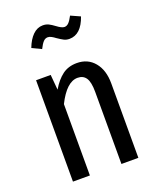

<svg xmlns="http://www.w3.org/2000/svg" viewBox="-142 -853 767 938"><g transform="rotate(-20 241.0 -384.0)"><path d="M413 -387V0H325V-375Q325 -426 310.5 -447.5Q296 -469 267 -469Q210 -469 161 -371V0H73V-527H149L156 -448Q182 -492 213 -515Q244 -538 288 -538Q345 -538 379 -497Q413 -456 413 -387ZM236 -687Q227 -694 217 -699.5Q207 -705 198 -705Q185 -705 175 -694.5Q165 -684 153 -660L105 -683Q120 -723 143 -745.5Q166 -768 195 -768Q212 -768 225 -761.5Q238 -755 254 -743Q279 -724 293 -724Q305 -724 315 -734Q325 -744 337 -767L386 -745Q357 -661 296 -661Q280 -661 267.5 -667.5Q255 -674 236 -687Z"/></g></svg>

Font: Fira Sans Extra Condensed
Style: Regular
Weight: 400
Width: 1
Designer: Carrois Corporate & Edenspiekermann AG
Foundry: Carrois Corporate GbR & Edenspiekermann AG
Version: Version 4.203